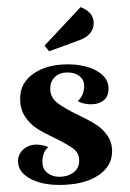

<svg xmlns="http://www.w3.org/2000/svg" viewBox="-20 -514 367 543"><path d="M201 -189Q234 -173 252 -161.5Q270 -150 283.5 -131Q297 -112 297 -86Q297 -43 256.5 -17Q216 9 148 9Q97 9 64 -9.5Q31 -28 31 -58Q31 -78 46 -91.5Q61 -105 83 -105Q100 -105 117 -98Q100 -85 100 -56Q100 -36 114 -25Q128 -14 148 -14Q171 -14 187.5 -26Q204 -38 204 -60Q204 -81 187.5 -93.5Q171 -106 136 -123Q104 -138 84.5 -150.5Q65 -163 51 -184Q37 -205 37 -235Q37 -280 75 -306Q113 -332 171 -332Q222 -332 254.5 -313Q287 -294 287 -264Q287 -241 273 -230Q259 -219 237 -219Q216 -219 200 -228Q218 -245 218 -271Q218 -288 205 -298.5Q192 -309 171 -309Q148 -309 135 -296Q122 -283 122 -264Q122 -239 141.5 -223.5Q161 -208 201 -189ZM245 -449Q245 -414 201 -399L119 -369L106 -385L208 -494Q245 -479 245 -449Z"/></svg>

Font: Katibeh
Style: Regular
Weight: 400
Designer: Arabic design by Kourosh Beigpour, Latin design by Eduardo Tunni, engineering by Lasse Fister
Version: Version 1.000